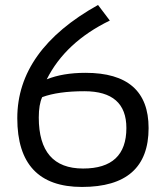

<svg xmlns="http://www.w3.org/2000/svg" viewBox="-20 -739 655 764"><path d="M48.8 -268.6Q48.8 -540 370.1 -719.2L417 -657.2Q240.2 -571.3 166 -423.3Q230 -449.2 320.3 -449.2Q571.3 -449.2 571.3 -229.5Q571.3 4.9 306.2 4.9Q48.8 4.9 48.8 -268.6ZM310.5 -68.4Q482.9 -68.4 482.9 -229.5Q482.9 -376 315.9 -376Q211.4 -376 147.9 -352.5Q134.3 -323.2 134.3 -271.5Q134.3 -68.4 310.5 -68.4Z"/></svg>

Font: Voltera
Style: Regular
Weight: 400
Designer: Bernd Montag
Version: Version 1.301